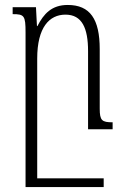

<svg xmlns="http://www.w3.org/2000/svg" viewBox="-20 -521 499 774"><path d="M382 -83V-323C382 -444 343 -501 253 -501C188 -501 156 -465 131 -416H129L125 -492H31V-464C78 -464 83 -458 83 -390V233H398V198H130V-285C130 -411 179 -462 244 -462C311 -462 335 -407 335 -315V0H434V-28C391 -28 382 -35 382 -83Z"/></svg>

Font: Noto Serif Armenian ExtraCondensed Light
Style: Regular
Weight: 300
Width: 2
Designer: Monotype Design Team
Foundry: Monotype Imaging Inc.
Version: Version 2.008